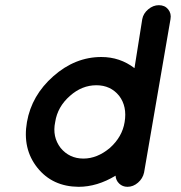

<svg xmlns="http://www.w3.org/2000/svg" viewBox="-20 -720 700 741"><path d="M283 1Q182 0 124 -73Q66 -146 84 -249Q102 -352 186 -426Q270 -500 371 -500Q443 -500 499 -457L529 -646Q533 -668 552 -684Q571 -700 593 -700Q616 -700 629 -684Q642 -668 638 -646L536 -54Q531 -31 512.5 -15Q494 1 472 1Q453 1 440 -11.5Q427 -24 426 -42Q355 1 283 1ZM250 -350Q202 -308 193 -249Q181 -192 214 -149Q248 -108 302 -108Q355 -108 404 -149Q452 -192 461 -249Q471 -309 440 -350Q407 -391 352 -391Q296 -391 250 -350Z"/></svg>

Font: Quicksand
Style: Bold Italic
Weight: 700
Italic angle: -12°
Designer: Andrew Paglinawan
Foundry: Andrew Paglinawan
Version: 1.002